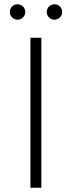

<svg xmlns="http://www.w3.org/2000/svg" viewBox="-20 -876 335 896"><path d="M62 -784C42 -784 26 -800 26 -820C26 -841 42 -856 62 -856C81 -856 98 -841 98 -820C98 -800 81 -784 62 -784ZM234 -784C215 -784 198 -800 198 -820C198 -841 215 -856 234 -856C254 -856 270 -841 270 -820C270 -800 254 -784 234 -784ZM173 0C173 0 122 0 122 0C122 0 122 -700 122 -700C122 -700 173 -700 173 -700C173 -700 173 0 173 0Z"/></svg>

Font: TamingNoise
Style: Regular
Weight: 500
Designer: Julieta Ulanovsky
Foundry: Julieta Ulanovsky
Version: ""